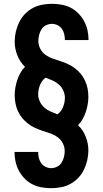

<svg xmlns="http://www.w3.org/2000/svg" viewBox="-20 -843 540 1006"><path d="M248 143Q223 143 197.5 138.5Q172 134 149.5 122.5Q127 111 109 92.5Q91 74 79 51.5Q67 29 61.5 4Q56 -21 56 -47H180Q180 -31 183.5 -16Q187 -1 195.5 11.5Q204 24 218.5 31Q233 38 248 38Q264 38 279 30.5Q294 23 302.5 9.5Q311 -4 315 -20Q319 -36 319 -52Q319 -73 309 -92.5Q299 -112 281.5 -124.5Q264 -137 243.5 -144Q223 -151 203 -157.5Q183 -164 163.5 -173Q144 -182 127 -195Q110 -208 96.5 -224.5Q83 -241 74 -260.5Q65 -280 61 -301.5Q57 -323 57 -344Q57 -364 60.5 -384Q64 -404 70.5 -423.5Q77 -443 87 -461Q97 -479 111 -493Q84 -519 70.5 -554Q57 -589 57 -625Q57 -651 63 -677Q69 -703 80.5 -726.5Q92 -750 110 -769Q128 -788 151 -800.5Q174 -813 200 -818Q226 -823 252 -823Q277 -823 302.5 -818.5Q328 -814 350.5 -802.5Q373 -791 391 -772.5Q409 -754 421 -731.5Q433 -709 438.5 -684Q444 -659 444 -633H320Q320 -649 316.5 -664Q313 -679 304.5 -691.5Q296 -704 281.5 -711Q267 -718 252 -718Q236 -718 221 -710.5Q206 -703 197.5 -689.5Q189 -676 185 -660Q181 -644 181 -628Q181 -607 191 -587.5Q201 -568 218.5 -555.5Q236 -543 256.5 -536Q277 -529 297 -522.5Q317 -516 336.5 -507Q356 -498 373 -485Q390 -472 403.5 -455.5Q417 -439 426 -419.5Q435 -400 439 -378.5Q443 -357 443 -336Q443 -316 439.5 -296Q436 -276 429.5 -256.5Q423 -237 413 -219Q403 -201 389 -187Q416 -161 429.5 -126Q443 -91 443 -55Q443 -29 437 -3Q431 23 419.5 46.5Q408 70 390 89Q372 108 349 120.5Q326 133 300 138Q274 143 248 143ZM281 -244Q291 -251 298.5 -261Q306 -271 310.5 -282.5Q315 -294 317.5 -306Q320 -318 320 -331Q320 -350 311.5 -368.5Q303 -387 288.5 -400Q274 -413 256 -421Q238 -429 219 -436Q209 -429 201.5 -419Q194 -409 189.5 -397.5Q185 -386 182.5 -374Q180 -362 180 -349Q180 -330 188.5 -311.5Q197 -293 211.5 -280Q226 -267 244 -259Q262 -251 281 -244Z"/></svg>

Font: Iosevka Curly Extrabold
Style: Regular
Weight: 800
Monospace: yes
Designer: Belleve Invis
Foundry: Belleve Invis
Version: Version 22.1.2; ttfautohint (v1.8.4)